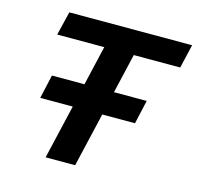

<svg xmlns="http://www.w3.org/2000/svg" viewBox="-98 -763 892 867"><g transform="rotate(15 348.0 -330.0)"><path d="M670 -549H453L410 -364H563L538 -253H385L326 0H188L247 -253H95L120 -364H272L315 -549H95L122 -660H696Z"/></g></svg>

Font: Elaine Sans SemiBold
Style: Italic
Weight: 600
Italic angle: -13°
Designer: Wei Huang
Foundry: Wei Huang
Version: Version 2.001;December 24, 2019;FontCreator 12.0.0.2547 64-b